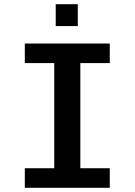

<svg xmlns="http://www.w3.org/2000/svg" viewBox="-20 -893 640 913"><path d="M98 0V-93H238V-593H98V-686H502V-593H362V-93H502V0ZM245 -769V-873H350V-769Z"/></svg>

Font: Chivo Mono Medium
Style: Regular
Weight: 500
Monospace: yes
Designer: Hector Gatti
Foundry: Omnibus-Type
Version: Version 1.008